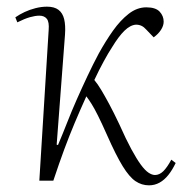

<svg xmlns="http://www.w3.org/2000/svg" viewBox="-20 -542 556 576"><path d="M150 -108 154 -107Q168 -140 181.5 -174.5Q195 -209 210.5 -244Q226 -279 242.5 -314Q259 -349 276 -381Q297 -419 319 -450Q341 -481 366 -500.5Q391 -520 419 -520Q447 -520 459 -507Q471 -494 471 -477Q471 -465 463 -452.5Q455 -440 441 -430L419 -453Q412 -461 404.5 -464.5Q397 -468 388 -468Q371 -467 353.5 -450Q336 -433 316 -400Q306 -385 291.5 -358.5Q277 -332 263 -302Q273 -290 283.5 -272.5Q294 -255 307.5 -230Q321 -205 338 -169Q358 -124 374 -94.5Q390 -65 402.5 -48Q415 -31 425.5 -24Q436 -17 445 -17Q458 -17 469.5 -28Q481 -39 494 -63L507 -53Q497 -32 485 -17Q473 -2 458.5 6Q444 14 427 14Q405 14 386.5 1.5Q368 -11 348 -43.5Q328 -76 301 -137Q285 -173 274 -195Q263 -217 254.5 -230.5Q246 -244 239 -253Q220 -211 204 -173Q188 -135 173 -94.5Q158 -54 140 0H98L126 -452Q128 -476 120.5 -485.5Q113 -495 98 -495Q86 -495 70 -490.5Q54 -486 32 -475L26 -490Q39 -499 54 -506Q69 -513 86.5 -517.5Q104 -522 121 -522Q143 -522 155.5 -512.5Q168 -503 172.5 -484.5Q177 -466 175 -438Z"/></svg>

Font: Literata 60pt ExtraLight
Style: Italic
Weight: 250
Italic angle: -2°
Designer: Latin by Veronika Burian and Jose Scaglione. Greek by Irene Vlachou. Cyrillic by Vera Evstafieva
Foundry: TypeTogether
Version: Version 3.103;gftools[0.9.29]